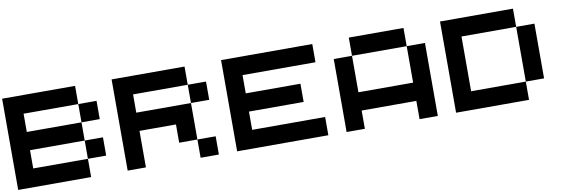

<svg xmlns="http://www.w3.org/2000/svg" viewBox="-64 -1337 6130 2073"><g transform="rotate(-10 3000.5 -300.0)"><path d="M1000 0H799.8V-200.2H1000ZM200.2 -399.9H799.8V-200.2H200.2V0H799.8V200.2H0V-799.8H799.8V-600.1H200.2ZM1000 -399.9H799.8V-600.1H1000Z M2000 -600.1H2200.2V-399.9H2000ZM2200.2 200.2H2000V0H2200.2ZM1800.3 -200.2H1400.4V200.2H1200.2V-799.8H2000V-600.1H1400.4V-399.9H2000V0H1800.3Z M3400.4 -600.1H2600.6V-399.9H3200.2V-200.2H2600.6V0H3400.4V200.2H2400.4V-799.8H3400.4Z M4400.4 -799.8V-600.1H3800.8V-799.8ZM4400.4 -600.1H4600.6V200.2H4400.4V0H3800.8V200.2H3600.6V-600.1H3800.8V-200.2H4400.4Z M5001 -600.1V0H5600.6V200.2H4800.8V-799.8H5600.6V-600.1ZM5600.6 -600.1H5800.8V0H5600.6Z"/></g></svg>

Font: QuinqueFive
Style: Regular
Weight: 400
Monospace: yes
Designer: GGBotNet
Foundry: GGBotNet
Version: 1.1